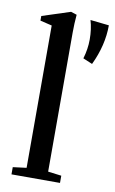

<svg xmlns="http://www.w3.org/2000/svg" viewBox="-84 -772 491 818"><g transform="rotate(10 162.0 -363.0)"><path d="M25.9 0V-31.2L84.5 -38.6V-654.3L33.7 -666.5V-686.5L155.8 -726.1L181.2 -717.8Q177.7 -678.7 177.7 -640.6V-38.6L235.8 -31.2V0ZM241.7 -540Q254.4 -582 254.4 -623.5Q254.4 -668.9 243.2 -706.1L324.2 -697.3Q324.2 -610.8 282.2 -522.9Z"/></g></svg>

Font: Elstob 10pt Medium
Style: Regular
Weight: 500
Designer: Peter S. Baker
Version: Version 1.015